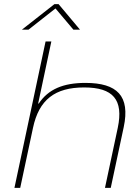

<svg xmlns="http://www.w3.org/2000/svg" viewBox="-20 -911 628 931"><path d="M201 -710 50 0H78L140 -291C169 -428 247 -487 388 -487C528 -487 580 -428 551 -291L489 0H517L580 -295C612 -446 548 -509 394 -509C286 -509 214 -478 168 -409H165L229 -710ZM86 -767H118L249 -870L336 -767H368L264 -891H244Z"/></svg>

Font: LT Wave Thin
Style: Italic
Weight: 100
Designer: Daniel Lyons
Version: Version 2.5 (Glyphs App)